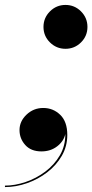

<svg xmlns="http://www.w3.org/2000/svg" viewBox="-55 -610 378 786"><path d="M123 -499.8Q123 -536.9 149.5 -563.4Q176 -589.8 213.1 -589.8Q250.2 -589.8 276.6 -563.4Q303 -536.9 303 -499.8Q303 -462.6 276.6 -436.4Q250.2 -410.2 213.1 -410.2Q176 -410.2 149.5 -436.4Q123 -462.6 123 -499.8ZM24.9 -77.4Q24.9 -113.5 53.6 -140.7Q82.3 -168 122.1 -168Q162.6 -168 191.5 -140Q220.5 -112.1 220.5 -57.4Q220.5 -11 197.9 28.1Q175.3 67.1 137.9 95.7Q100.6 124.3 55.4 140Q10.3 155.8 -34.7 155.8V149.9Q6.1 149.9 49.6 135.1Q93 120.4 130.1 92.7Q167.2 64.9 190.1 25.9Q212.9 -13.2 212.4 -61.5Q206.1 -32 179.2 -11.1Q152.3 9.8 114.5 9.8Q71.8 9.8 48.3 -16.5Q24.9 -42.7 24.9 -77.4Z"/></svg>

Font: Bodoni* 36
Style: Bold Italic
Weight: 700
Italic angle: -13°
Version: Version 2.000; ttfautohint (v1.8.1)